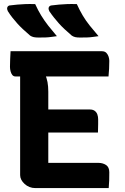

<svg xmlns="http://www.w3.org/2000/svg" viewBox="-20 -962 640 982"><path d="M160 -941Q174 -910 190.5 -883Q207 -856 227 -830.5Q247 -805 271 -777Q255 -775 241.5 -773Q228 -771 213 -770.5Q198 -770 177 -770Q163 -770 153 -772Q143 -774 134 -780Q113 -798 97 -813Q81 -828 68.5 -842Q56 -856 44 -871Q32 -886 20 -905Q15 -915 17 -923Q19 -931 28 -934Q51 -937 69 -938.5Q87 -940 108.5 -941Q130 -942 160 -941ZM373 -941Q387 -910 403 -883Q419 -856 439.5 -830.5Q460 -805 484 -777Q468 -775 454.5 -773Q441 -771 426 -770.5Q411 -770 389 -770Q375 -770 365.5 -772Q356 -774 347 -780Q326 -798 310 -813Q294 -828 281.5 -842Q269 -856 257 -871Q245 -886 232 -905Q227 -915 229 -923Q231 -931 241 -934Q264 -937 282 -938.5Q300 -940 321.5 -941Q343 -942 373 -941ZM34 -700H501Q516 -700 524 -691.5Q532 -683 535.5 -672Q539 -661 539 -651Q539 -629 538 -610.5Q537 -592 535 -571H59Q49 -571 43 -578.5Q37 -586 34 -597.5Q31 -609 31 -620Q31 -642 32 -660.5Q33 -679 34 -700ZM174 -402H440Q455 -402 464.5 -395Q474 -388 478 -376.5Q482 -365 482 -352Q482 -339 482 -327.5Q482 -316 481.5 -305.5Q481 -295 481 -284H174ZM161 0Q145 0 131 -5.5Q117 -11 106 -21Q95 -31 89 -42.5Q83 -54 83 -66Q83 -102 83 -151.5Q83 -201 83 -258Q83 -315 83 -375.5Q83 -436 83 -495Q83 -554 83 -607H218L210 -582Q219 -564 223 -542Q227 -520 227 -493Q227 -449 227 -403Q227 -357 227 -311.5Q227 -266 227 -219.5Q227 -173 227 -129H483Q506 -129 522.5 -118Q539 -107 539 -81Q539 -60 538.5 -40Q538 -20 536 0Z"/></svg>

Font: Rec Mono Semicasual
Style: Bold
Weight: 700
Version: Version 1.085; ttfautohint (v1.8.4.7-5d5b)